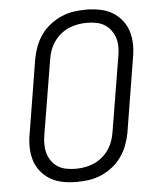

<svg xmlns="http://www.w3.org/2000/svg" viewBox="-53 -789 707 844"><g transform="rotate(-5 300.0 -367.5)"><path d="M252 8Q221 8 191.5 2.5Q162 -3 137.5 -17Q113 -31 94.5 -53.5Q76 -76 67.5 -103.5Q59 -131 58.5 -161.5Q58 -192 64 -223L117 -548Q122 -575 132 -601.5Q142 -628 159 -652Q176 -676 199.5 -694Q223 -712 249 -723.5Q275 -735 302.5 -739Q330 -743 357 -743Q388 -743 417.5 -737.5Q447 -732 471.5 -718Q496 -704 514.5 -681.5Q533 -659 541.5 -631.5Q550 -604 550.5 -573.5Q551 -543 545 -512L492 -187Q487 -160 477 -133.5Q467 -107 450 -83Q433 -59 410 -41Q387 -23 360.5 -11.5Q334 0 306.5 4Q279 8 252 8ZM252 -50Q272 -50 292.5 -53.5Q313 -57 332.5 -65.5Q352 -74 368.5 -87.5Q385 -101 397.5 -119Q410 -137 417 -156.5Q424 -176 427 -196L481 -522Q485 -543 485.5 -564Q486 -585 480.5 -604Q475 -623 463.5 -639.5Q452 -656 435.5 -666.5Q419 -677 398.5 -681Q378 -685 357 -685Q337 -685 316.5 -681.5Q296 -678 276.5 -669.5Q257 -661 240.5 -647.5Q224 -634 211.5 -616Q199 -598 192 -578.5Q185 -559 182 -539L128 -213Q124 -192 124 -171Q124 -150 129 -131Q134 -112 145.5 -95.5Q157 -79 173.5 -68.5Q190 -58 210.5 -54Q231 -50 252 -50Z"/></g></svg>

Font: Iosevka Aile Light
Style: Italic
Weight: 300
Italic angle: -9°
Designer: Belleve Invis
Foundry: Belleve Invis
Version: Version 31.1.0; ttfautohint (v1.8.4)